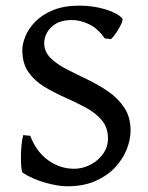

<svg xmlns="http://www.w3.org/2000/svg" viewBox="-20 -650 528 685"><path d="M376 -510.3 353.5 -513.2Q328.1 -549.8 296.4 -564.2Q264.6 -578.6 236.8 -578.6Q201.7 -578.6 179.9 -565.7Q158.2 -552.7 147.9 -533.9Q137.7 -515.1 137.7 -496.6Q137.7 -465.8 159.9 -443.6Q182.1 -421.4 217.3 -403.3Q252.4 -385.3 291.7 -366.5Q331.1 -347.7 366 -323.7Q400.9 -299.8 423.3 -266.1Q445.8 -232.4 445.8 -184.1Q445.8 -151.4 431.9 -116.7Q418 -82 390.1 -52.2Q362.3 -22.5 319.8 -3.9Q277.3 14.6 219.7 14.6Q186.5 14.6 141.4 1.7Q96.2 -11.2 61.5 -33.2Q58.1 -35.2 56.4 -50.3Q54.7 -65.4 54.7 -87.4Q54.7 -109.4 56.6 -131.1Q58.6 -152.8 63 -168L87.9 -165.5Q109.9 -107.9 152.3 -77.9Q194.8 -47.9 244.6 -47.9Q273.9 -47.9 301.5 -61.8Q329.1 -75.7 347.2 -100.3Q365.2 -125 365.2 -155.8Q365.2 -195.3 343 -221.4Q320.8 -247.6 286.1 -266.1Q251.5 -284.7 212.4 -302Q173.3 -319.3 138.4 -340.3Q103.5 -361.3 81.5 -392.6Q59.6 -423.8 59.6 -471.2Q59.6 -493.7 70.8 -521Q82 -548.3 106.4 -573.2Q130.9 -598.1 169.7 -614Q208.5 -629.9 264.2 -629.9Q311 -629.9 354.2 -617.2Q397.5 -604.5 415.5 -585Q419.9 -581.1 413.1 -565.7Q406.2 -550.3 395.3 -533.9Q384.3 -517.6 376 -510.3Z"/></svg>

Font: Gentium Book Plus
Style: Regular
Weight: 400
Designer: Victor Gaultney, Annie Olsen, Iska Routamaa, Becca Hirsbrunner
Foundry: SIL International
Version: Version 6.101